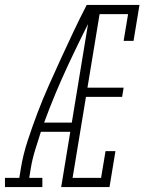

<svg xmlns="http://www.w3.org/2000/svg" viewBox="-63 -755 583 775"><path d="M-43 0V-37H15L21 -74Q30 -130 48.5 -186.5Q67 -243 88 -298.5Q109 -354 133.5 -409Q158 -464 183 -518.5Q208 -573 233.5 -627Q259 -681 287 -735H305L304 -727L323 -718Q265 -606 211.5 -491.5Q158 -377 115 -260H227L221 -223H102Q90 -186 78.5 -148.5Q67 -111 61 -74L55 -37H108V0ZM184 0 305 -735H500L476 -590H436L454 -698H339L290 -401H436L430 -364H284L230 -37H345L363 -145H403L379 0Z"/></svg>

Font: Iosevka Curly Slab Extralight
Style: Italic
Weight: 200
Italic angle: -9°
Monospace: yes
Designer: Belleve Invis
Foundry: Belleve Invis
Version: Version 22.1.2; ttfautohint (v1.8.4)